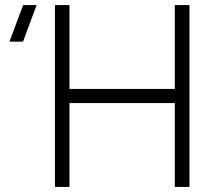

<svg xmlns="http://www.w3.org/2000/svg" viewBox="-20 -740 840 760"><path d="M197.5 0H255V-332H672V0H730V-720H672V-388H255V-720H197.5ZM17.5 -575H71L125 -720H71.5Z"/></svg>

Font: Eudonet Light
Style: Regular
Weight: 300
Designer: Mikhail Sharanda
Foundry: Mikhail Sharanda
Version: Version 4.503;Glyphs 3.1.2 (3151)